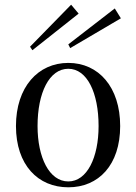

<svg xmlns="http://www.w3.org/2000/svg" viewBox="-20 -783 580 818"><path d="M271 15C400 15 492 -80 492 -246C492 -412 400 -515 271 -515C142 -515 48 -412 48 -246C48 -80 142 15 271 15ZM271 -10C190 -10 140 -112 140 -246C140 -388 190 -490 271 -490C351 -490 400 -388 400 -246C400 -112 351 -10 271 -10ZM315 -725 283 -763 108 -584 118 -569ZM495 -705 469 -747 271 -594 279 -578Z"/></svg>

Font: Sprat Condesed
Style: Regular
Weight: 400
Width: 3
Designer: Ethan Nakache
Foundry: Collletttivo
Version: Version 2.000;Glyphs 3.2 (3217)